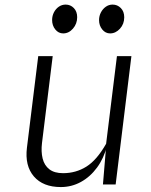

<svg xmlns="http://www.w3.org/2000/svg" viewBox="-20 -784 640 816"><path d="M238.5 11Q163 11 124 -34.2Q85 -79.5 94.5 -156.5L142.5 -545.5H204L158.5 -176.5Q154 -139.5 161.2 -110.2Q168.5 -81 189.8 -64.5Q211 -48 248 -48Q302.5 -48 347 -75.8Q391.5 -103.5 431 -173L477 -545.5H538.5L471.5 0H417.5L431 -161.5L435 -164.5Q421.5 -111.5 392.5 -72Q363.5 -32.5 324 -10.8Q284.5 11 238.5 11ZM248.5 -642Q228.5 -642 215 -658.8Q201.5 -675.5 201.5 -699Q201.5 -716.5 209.2 -731.5Q217 -746.5 230 -755.5Q243 -764.5 259 -764.5Q279.5 -764.5 293.8 -749.8Q308 -735 308 -711Q308 -683 290.2 -662.5Q272.5 -642 248.5 -642ZM448 -642Q428 -642 414.5 -658.8Q401 -675.5 401 -698.5Q401 -716 408.8 -731Q416.5 -746 429.5 -755.2Q442.5 -764.5 458.5 -764.5Q479 -764.5 493.5 -749.8Q508 -735 508 -710.5Q508 -682 489.8 -662Q471.5 -642 448 -642Z"/></svg>

Font: Spline Sans Mono Light
Style: Italic
Weight: 300
Italic angle: -4°
Monospace: yes
Version: Version 1.004